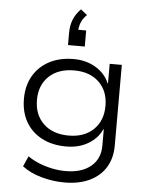

<svg xmlns="http://www.w3.org/2000/svg" viewBox="-63 -834 834 1072"><g transform="rotate(5 354.5 -297.5)"><path d="M339 188Q273 188 209 170Q145 152 101 118L127 60Q157 81 192.5 95Q228 109 265.5 116.5Q303 124 339 124Q429 124 480.5 81.5Q532 39 532 -34V-126H529Q507 -76 454.5 -44.5Q402 -13 331 -13Q253 -13 195 -43Q137 -73 105 -128Q73 -183 73 -258Q73 -332 105 -387Q137 -442 195 -472.5Q253 -503 331 -503Q401 -503 455 -470.5Q509 -438 531 -384H533V-494H601V-41Q601 29 569.5 80.5Q538 132 479 160Q420 188 339 188ZM339 -75Q427 -75 478.5 -125Q530 -175 530 -258Q530 -341 478.5 -390.5Q427 -440 339 -440Q250 -440 198 -390.5Q146 -341 146 -258Q146 -175 198 -125Q250 -75 339 -75ZM292 -578V-646Q292 -688 305.5 -721.5Q319 -755 347 -783L383 -754Q360 -732 351 -708.5Q342 -685 341 -657L329 -668H386V-578Z"/></g></svg>

Font: Nunito Sans 7pt SemiExpanded Light
Style: Regular
Weight: 300
Width: 6
Designer: Vernon Adams
Foundry: Vernon Adams
Version: Version 3.101;gftools[0.9.27]